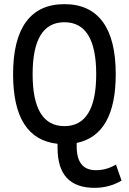

<svg xmlns="http://www.w3.org/2000/svg" viewBox="-20 -682 620 924"><path d="M435 222Q257 222 257 30V10Q43 -13 43 -325Q43 -492 105.5 -577Q168 -662 290 -662Q412 -662 474.5 -577Q537 -492 537 -325Q537 -33 349 6V22Q349 137 441 137Q493 137 538 110L565 187Q506 222 435 222ZM290 -75Q443 -75 443 -325Q443 -575 290 -575Q137 -575 137 -325Q137 -75 290 -75Z"/></svg>

Font: Sometype Mono Medium
Style: Regular
Weight: 500
Monospace: yes
Designer: Ryoichi Tsunekawa
Foundry: Dharma Type
Version: Version 1.000; ttfautohint (v1.8.3)